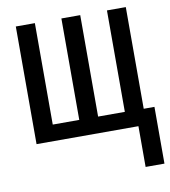

<svg xmlns="http://www.w3.org/2000/svg" viewBox="-81 -607 763 863"><g transform="rotate(-10 300.0 -175.5)"><path d="M600 -73V186H514V0H49V-537H136V-74H257V-537H343V-74H465V-537H551V-73Z"/></g></svg>

Font: Noto Sans Mono UI
Style: Regular
Weight: 400
Monospace: yes
Designer: Monotype Design team
Foundry: Monotype Imaging Inc.
Version: Version 1.000